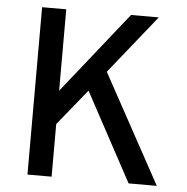

<svg xmlns="http://www.w3.org/2000/svg" viewBox="-51 -750 778 800"><g transform="rotate(5 338.0 -350.0)"><path d="M93 0V-700H194V-359.5L465 -700H581L385 -455.5L634 0H516L316 -370.5L194 -220V0Z"/></g></svg>

Font: Overpass Medium
Style: Regular
Weight: 500
Designer: Delve Withrington, Dave Bailey, Thomas Jockin
Foundry: Delve Fonts LLC
Version: Version 4.000